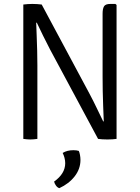

<svg xmlns="http://www.w3.org/2000/svg" viewBox="-20 -706 712 976"><path d="M98.5 -683Q108 -684.5 121.2 -685.2Q134.5 -686 144.5 -686Q156 -686 169 -685.2Q182 -684.5 192 -683L171 -591L164 -590.5Q165 -560 166.5 -523.2Q168 -486.5 169 -448.2Q170 -410 170 -375V0Q160 1.5 151 2.2Q142 3 134 3Q126 3 117 2.2Q108 1.5 98.5 0ZM235 -453.5Q216 -489.5 199.5 -523.5Q183 -557.5 167 -591L130 -637L192 -683L435 -229.5Q454.5 -193 471.5 -157.2Q488.5 -121.5 504.5 -89L541.5 -51.5L478.5 0ZM572.5 -681V0Q563 1.5 551.5 2.2Q540 3 526 3Q511.5 3 499.8 2.2Q488 1.5 478.5 0L500.5 -89H507.5Q506 -125.5 504.5 -165Q503 -204.5 502.2 -243.5Q501.5 -282.5 501.5 -317V-636.5Q501.5 -661.5 508.8 -673.8Q516 -686 541 -686H566.5ZM380.5 61Q384 68 386.5 81.2Q389 94.5 389 107Q389 152.5 359.8 190.2Q330.5 228 281.5 250.5Q272 247.5 264.8 237.8Q257.5 228 255 217Q311.5 177 311.5 123.5Q311.5 110 307.8 96Q304 82 298.5 71.5Q321 57.5 353 57.5Q369 57.5 380.5 61Z"/></svg>

Font: Signika
Style: Regular
Weight: 300
Designer: Anna Giedry
Foundry: Anna Giedry
Version: Version 2.000